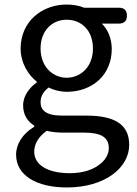

<svg xmlns="http://www.w3.org/2000/svg" viewBox="-20 -577 604 847"><path d="M484 -473H505C528 -473 540 -485 540 -508C540 -531 528 -543 505 -543H445H351C332 -551 305 -557 274 -557C165 -557 71 -482 71 -363C71 -298 106 -245 142 -217V-213C113 -193 82 -157 82 -112C82 -69 103 -40 131 -23V-18C80 13 51 58 51 105C51 198 143 250 275 250C443 250 550 163 550 62C550 -28 486 -67 361 -67H254C181 -67 159 -92 159 -126C159 -156 174 -174 194 -191C218 -179 248 -172 274 -172C386 -172 473 -245 473 -361C473 -408 455 -448 429 -473ZM356 -269C335 -247 306 -234 274 -234C243 -234 214 -247 193 -269C172 -291 159 -324 159 -363C159 -443 211 -490 274 -490C339 -490 390 -443 390 -363C390 -324 377 -291 356 -269ZM413 153C384 174 341 187 288 187C189 187 131 150 131 92C131 61 147 28 186 0C210 6 236 8 256 8H303H350C422 8 460 26 460 77C460 105 443 133 413 153Z"/></svg>

Font: GenSenRounded2 TW R
Style: Regular
Weight: 400
Version: Version 2.100;PS 2.1;hotconv 16.6.51;makeotf.lib2.5.65220 DE